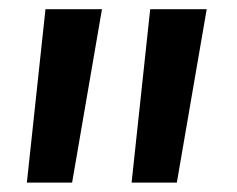

<svg xmlns="http://www.w3.org/2000/svg" viewBox="-20 -781 516 418"><path d="M38.5 -383.5 79 -761H202L137 -383.5ZM266.5 -383.5 307 -761H430L365 -383.5Z"/></svg>

Font: Spline Sans Medium
Style: Regular
Weight: 500
Designer: Eben Sorkin, Mirko Velimirovic
Foundry: Sorkin Type
Version: Version 1.000; ttfautohint (v1.8.3)